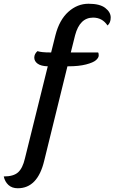

<svg xmlns="http://www.w3.org/2000/svg" viewBox="-100 -751 643 1025"><path d="M474 -615Q446 -657 397 -657Q326 -657 301 -563L278 -471H424Q427 -467 427 -455Q427 -443 412.5 -430Q398 -417 359.5 -407Q321 -397 264 -397H260L136 107Q101 254 -5 254Q-36 254 -55 236.5Q-74 219 -80 191Q-28 191 -3.5 169Q21 147 33 95L155 -397Q119 -398 101 -411Q83 -424 83 -443.5Q83 -463 100 -478Q121 -471 167 -471H173L196 -563Q217 -645 265 -688Q313 -731 373 -731Q433 -731 462 -708.5Q491 -686 491 -657.5Q491 -629 474 -615Z"/></svg>

Font: Laila Medium
Style: Regular
Weight: 500
Designer: Hitesh Malaviya
Foundry: Indian Type Foundry
Version: Version 1.302;PS 1.0;hotconv 1.0.78;makeotf.lib2.5.61930; tt